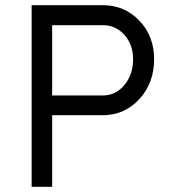

<svg xmlns="http://www.w3.org/2000/svg" viewBox="-20 -720 663 740"><path d="M102 0V-700H376Q460 -700 517 -640.5Q574 -581 574 -492Q574 -400 517 -338Q460 -276 376 -276H181V0ZM181 -352H376Q426 -352 459.5 -392.5Q493 -433 493 -492Q493 -548 459.5 -585.5Q426 -623 376 -623H181Z"/></svg>

Font: Easer Grotesk Light
Style: Regular
Weight: 300
Designer: Boardeaser, Bonnie Shaver-Troup, Thomas Jockin
Foundry: Lexend
Version: Version 1.008;Glyphs 3.1.2 (3151)